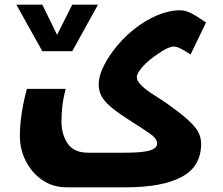

<svg xmlns="http://www.w3.org/2000/svg" viewBox="-20 -561 952 821"><path d="M266 240Q206 240 161 209Q116 178 90.5 128Q65 78 65 21Q65 -26 73 -78Q81 -130 95 -181H261Q250 -140 246.5 -106Q243 -72 243 -41Q243 14 269.5 53Q296 92 357 92H514Q589 92 620.5 82.5Q652 73 652 52Q652 41 642.5 29.5Q633 18 622 11Q612 4 588 -12Q564 -28 529 -50Q479 -82 451.5 -106Q424 -130 413 -152Q402 -174 402 -200Q402 -258 461 -340Q501 -394 550 -433.5Q599 -473 651 -495Q703 -517 750 -517Q772 -517 794.5 -506Q817 -495 861 -465L795 -328Q773 -342 755 -352Q737 -362 723 -362Q713 -362 697.5 -355.5Q682 -349 659 -333Q616 -305 590.5 -276.5Q565 -248 565 -231Q565 -216 582 -198.5Q599 -181 621.5 -166Q644 -151 658 -142Q675 -132 693 -119Q711 -106 738 -86Q791 -46 815.5 -15Q840 16 840 54Q840 151 757 195.5Q674 240 516 240ZM399 -541 289 -342H161L50 -541H161L224 -412L289 -541Z"/></svg>

Font: Noto Kufi Arabic Black
Style: Regular
Weight: 900
Designer: Monotype Design Team, David Williams, Khaled Hosny
Foundry: Google LLC
Version: Version 2.109; ttfautohint (v1.8.4.7-5d5b)